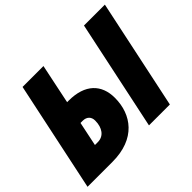

<svg xmlns="http://www.w3.org/2000/svg" viewBox="-153 -945 1176 1176"><g transform="rotate(-45 434.5 -357.0)"><path d="M5 0H221C421 0 509 -123 509 -267C509 -382 438 -455 297 -455H283L337 -714H156ZM537 0H718L869 -714H688ZM218 -149 251 -307H270C305 -307 325 -286 325 -254C325 -191 294 -149 243 -149Z"/></g></svg>

Font: Noto Sans UI SemiCondensed Black
Style: Italic
Weight: 900
Width: 4
Italic angle: -372°
Designer: Monotype Design Team
Foundry: Monotype Imaging Inc.
Version: Version 1.901